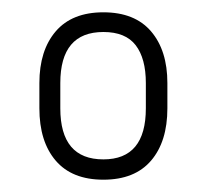

<svg xmlns="http://www.w3.org/2000/svg" viewBox="-20 -711 335 312"><path d="M148 -419Q97 -419 70.5 -450Q44 -481 44 -535V-576Q44 -629 70.5 -660Q97 -691 148 -691Q199 -691 225.5 -660Q252 -629 252 -576V-535Q252 -481 225.5 -450Q199 -419 148 -419ZM148 -452Q217 -452 217 -535V-576Q217 -616 200.5 -637.5Q184 -659 148 -659Q78 -659 78 -576V-535Q78 -452 148 -452Z"/></svg>

Font: Sofia Sans Condensed Light
Style: Regular
Weight: 300
Designer: Botio Nikoltchev, Ani Petrova
Foundry: lettersoup
Version: Version 4.101